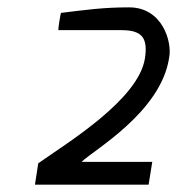

<svg xmlns="http://www.w3.org/2000/svg" viewBox="-20 -858 481 522"><path d="M75 -356H384L394 -418H202C231 -448 418 -552 440 -702C448 -744 422 -838 331 -838C259 -838 213 -831 146 -823C145 -824 137 -776 139 -776H311C369 -776 382 -752 374 -699C356 -586 160 -468 84 -414Z"/></svg>

Font: Exo
Style: Regular Italic
Weight: 400
Designer: Natanael Gama
Version: Version 1.00